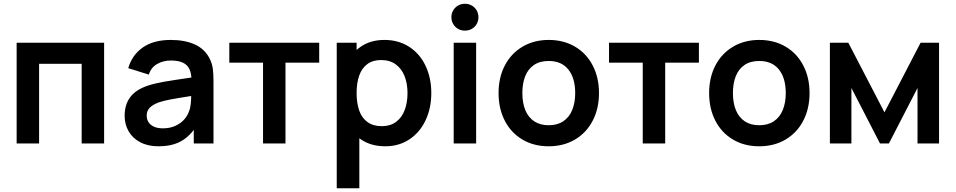

<svg xmlns="http://www.w3.org/2000/svg" viewBox="-20 -769 5122 1029"><path d="M69.2 -540H538V0H417.7V-427.2H189.5V0H69.2Z M648 -148Q648 -208.2 677.8 -248.1Q707.5 -288.1 770.8 -309.5Q807.7 -321.9 857.8 -330.7Q907.9 -339.4 1000.2 -352.7Q1025.2 -356.4 1049.7 -359.8L1006.3 -335.7Q1006.6 -373.6 995.6 -397.6Q984.7 -421.6 960.2 -433.1Q935.7 -444.7 895.3 -444.7Q855.2 -444.7 822.5 -426.3Q789.8 -407.9 777.5 -369.2L667.3 -403.7Q687.8 -474.4 745.4 -514.7Q803 -555 895.7 -555Q970.9 -555 1024.5 -530.6Q1078.1 -506.2 1103.7 -454.5Q1116.8 -428.8 1120.5 -401Q1124.2 -373.2 1124.2 -331.3V0H1018.5V-117.2L1036 -97.8Q1011.1 -58.6 981.7 -33.7Q952.3 -8.8 914.9 3.1Q877.5 15 829.2 15Q772.4 15 731.4 -6.7Q690.4 -28.4 669.2 -65.6Q648 -102.8 648 -148ZM992.3 -170.7Q999.9 -188.3 1002.3 -211.4Q1004.7 -234.4 1004.7 -261.5V-271.7L1041.7 -260.5L998 -253.4Q930.3 -243.1 894 -236.1Q857.7 -229.1 831.5 -220.5Q799.2 -208.6 782.7 -191.8Q766.2 -174.9 766.2 -149.5Q766.2 -129.3 776.2 -113.9Q786.2 -98.5 805.6 -89.8Q825.1 -81.2 853 -81.2Q891.4 -81.2 920.6 -94.9Q949.8 -108.6 967.5 -129Q985.2 -149.4 992.3 -170.7Z M1389.7 -433H1209V-540H1690.7V-433H1510V0H1389.7Z M1805 -270.2Q1805 -352.3 1832.2 -416.8Q1859.3 -481.2 1912.5 -518.1Q1965.6 -555 2040.3 -555Q2115.4 -555 2172.5 -518.4Q2229.6 -481.8 2260.5 -416.8Q2291.5 -351.9 2291.5 -270.2Q2291.5 -189.4 2260.9 -124.4Q2230.3 -59.4 2174.2 -22.2Q2118.1 15 2044.8 15Q1968.2 15 1914.2 -21.9Q1860.1 -58.8 1832.5 -123.3Q1805 -187.8 1805 -270.2ZM1784.7 -540H1891.2V-160.8H1905.8V240H1784.7ZM2164 -270.2Q2164 -320.7 2148.4 -360.6Q2132.8 -400.6 2101.1 -423.9Q2069.4 -447.2 2022.3 -447.2Q1977.5 -447.2 1948.2 -425.2Q1918.9 -403.2 1905 -363.7Q1891.2 -324.2 1891.2 -270.2Q1891.2 -215.9 1905.2 -176.3Q1919.3 -136.7 1949.5 -114.8Q1979.6 -92.8 2026.5 -92.8Q2072.1 -92.8 2103 -116Q2133.8 -139.2 2148.9 -179.2Q2164 -219.2 2164 -270.2Z M2411.5 -540H2531.8V0H2411.5ZM2399.2 -676.8Q2399.2 -696.8 2408.8 -713.2Q2418.3 -729.7 2434.8 -739.2Q2451.2 -748.8 2471.7 -748.8Q2492.1 -748.8 2508.7 -739.2Q2525.3 -729.7 2534.7 -713.2Q2544.1 -696.8 2544.1 -676.8Q2544.1 -656.8 2534.7 -640.3Q2525.3 -623.9 2508.7 -614.4Q2492.1 -604.8 2471.7 -604.8Q2451.2 -604.8 2434.8 -614.4Q2418.3 -623.9 2408.8 -640.3Q2399.2 -656.8 2399.2 -676.8Z M2652 -270.2Q2652 -353.9 2685.8 -418.6Q2719.7 -483.2 2780.8 -519.1Q2842 -555 2920.7 -555Q3000.9 -555 3062 -518.8Q3123.2 -482.7 3156.7 -417.8Q3190.2 -353 3190.2 -270.2Q3190.2 -186.7 3156.4 -122Q3122.7 -57.2 3061.5 -21.1Q3000.3 15 2920.7 15Q2840.5 15 2779.6 -21.2Q2718.7 -57.4 2685.3 -122.2Q2652 -186.9 2652 -270.2ZM3062.7 -270.2Q3062.7 -350.2 3026.2 -396.2Q2989.7 -442.2 2920.7 -442.2Q2873.2 -442.2 2841.8 -420.8Q2810.2 -399.5 2794.9 -360.9Q2779.5 -322.2 2779.5 -270.2Q2779.5 -217 2795.6 -178.2Q2811.8 -139.5 2843.2 -118.7Q2874.8 -97.8 2920.7 -97.8Q2967.2 -97.8 2999.1 -119.3Q3031 -140.8 3046.8 -179.8Q3062.7 -218.8 3062.7 -270.2Z M3424.7 -433H3244V-540H3725.7V-433H3545V0H3424.7Z M3780.5 -270.2Q3780.5 -353.9 3814.3 -418.6Q3848.2 -483.2 3909.3 -519.1Q3970.5 -555 4049.2 -555Q4129.4 -555 4190.5 -518.8Q4251.7 -482.7 4285.2 -417.8Q4318.7 -353 4318.7 -270.2Q4318.7 -186.7 4284.9 -122Q4251.2 -57.2 4190 -21.1Q4128.8 15 4049.2 15Q3969 15 3908.1 -21.2Q3847.2 -57.4 3813.8 -122.2Q3780.5 -186.9 3780.5 -270.2ZM4191.2 -270.2Q4191.2 -350.2 4154.7 -396.2Q4118.2 -442.2 4049.2 -442.2Q4001.8 -442.2 3970.2 -420.8Q3938.8 -399.5 3923.4 -360.9Q3908 -322.2 3908 -270.2Q3908 -217 3924.1 -178.2Q3940.2 -139.5 3971.8 -118.7Q4003.2 -97.8 4049.2 -97.8Q4095.7 -97.8 4127.6 -119.3Q4159.5 -140.8 4175.3 -179.8Q4191.2 -218.8 4191.2 -270.2Z M4427.7 -540H4526.5L4720.2 -167L4913.8 -540H5012.7V0H4897.3V-297.5L4744 0H4696.3L4543 -297.5V0H4427.7Z"/></svg>

Font: Tap Sans
Style: Regular
Weight: 400
Designer: Tap Payments
Foundry: Tap Payments
Version: Version 1.001;Glyphs 3.1.2 (3151)